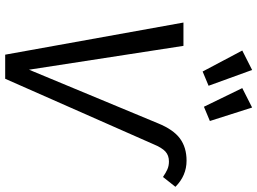

<svg xmlns="http://www.w3.org/2000/svg" viewBox="-146 -847 993 741"><g transform="rotate(90 350.5 -476.5)"><path d="M67 -688H157L249 -92L456 -590Q480 -649 514.5 -674.5Q549 -700 600 -700Q658 -700 701 -657L663 -609Q647 -620 633.5 -626Q620 -632 603 -632Q580 -632 565 -618.5Q550 -605 536 -571L284 0H191ZM311 -785 256 -762 175 -915 250 -953ZM447 -790 392 -767 320 -915 395 -953Z"/></g></svg>

Font: FiraGO Book
Style: Italic
Weight: 350
Italic angle: -8°
Designer: bBox Type GmbH
Foundry: bBox Type GmbH
Version: Version 1.001